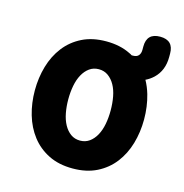

<svg xmlns="http://www.w3.org/2000/svg" viewBox="-98 -731 797 832"><g transform="rotate(15 300.0 -315.0)"><path d="M300 10Q238 10 192 -13Q146 -36 115.5 -75.5Q85 -115 70 -166.5Q55 -218 55 -275Q55 -332 70 -383.5Q85 -435 115.5 -474.5Q146 -514 192 -537Q238 -560 300 -560Q362 -560 408 -537Q415 -534 421 -530H427Q444 -530 452 -539.5Q460 -549 460 -565V-580Q460 -610 475 -625Q490 -640 520 -640Q550 -640 565 -625Q580 -610 580 -580V-565Q580 -504 541 -467Q525 -452 506 -443Q521 -416 530 -385Q545 -333 545 -275Q545 -218 530 -166.5Q515 -115 484.5 -75.5Q454 -36 408 -13Q362 10 300 10ZM300 -115Q324 -115 342 -128Q360 -141 372 -163Q384 -185 389.5 -214Q395 -243 395 -275Q395 -308 389.5 -337Q384 -366 372 -387.5Q360 -409 342 -422Q324 -435 300 -435Q276 -435 258 -422Q240 -409 228 -387Q216 -365 210.5 -336Q205 -307 205 -275Q205 -243 210.5 -214Q216 -185 228 -163Q240 -141 258 -128Q276 -115 300 -115Z"/></g></svg>

Font: Maple Mono ExtraBold
Style: Regular
Weight: 800
Monospace: yes
Designer: subframe7536
Version: Version 7.000